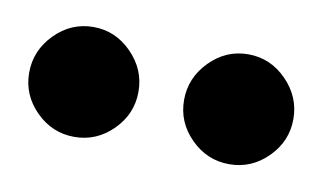

<svg xmlns="http://www.w3.org/2000/svg" viewBox="-33 -947 439 260"><g transform="rotate(10 186.0 -817.5)"><path d="M292 -741.9Q261.4 -741.9 239.1 -764.2Q216.8 -786.5 216.8 -817.1Q216.8 -847.6 239.1 -870.3Q261.4 -893 292 -893Q322.5 -893 344.8 -870.3Q367.1 -847.6 367.1 -817.1Q367.1 -786.5 344.8 -764.2Q322.5 -741.9 292 -741.9ZM79 -741.9Q48.4 -741.9 26.1 -764.2Q3.8 -786.5 3.8 -817.1Q3.8 -847.6 26.1 -870.3Q48.4 -893 79 -893Q109.5 -893 131.8 -870.3Q154.1 -847.6 154.1 -817.1Q154.1 -786.5 131.8 -764.2Q109.5 -741.9 79 -741.9Z"/></g></svg>

Font: MuseoModerno SemiBold
Style: Bold
Weight: 700
Version: Version 1.001